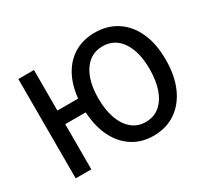

<svg xmlns="http://www.w3.org/2000/svg" viewBox="-149 -985 1334 1234"><g transform="rotate(-30 518.0 -368.0)"><path d="M670 -88Q730 -88 772.5 -123Q815 -158 837.5 -221.5Q860 -285 860 -371Q860 -500 809.5 -574.5Q759 -649 670 -649Q582 -649 531 -574.5Q480 -500 480 -371Q480 -285 503 -221.5Q526 -158 568.5 -123Q611 -88 670 -88ZM670 14Q582 14 515.5 -28.5Q449 -71 410 -149Q371 -227 365 -335H213V0H97V-737H213V-436H367Q377 -535 417 -605.5Q457 -676 521.5 -713Q586 -750 670 -750Q763 -750 833 -704.5Q903 -659 941.5 -574.5Q980 -490 980 -371Q980 -253 941.5 -166.5Q903 -80 833 -33Q763 14 670 14Z"/></g></svg>

Font: Source Han Sans SC Medium
Style: Regular
Weight: 500
Designer: Ryoko NISHIZUKA 西塚涼子 (kana, bopomofo & ideographs); Paul D. Hunt (Latin, Greek & Cyrillic); Sandoll Communications 산돌커뮤니
Foundry: Adobe
Version: Version 2.004;hotconv 1.0.118;makeotfexe 2.5.65603